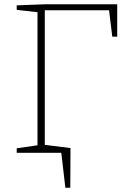

<svg xmlns="http://www.w3.org/2000/svg" viewBox="-20 -713 598 896"><path d="M58 -688 189 -693H527V-542H504L489 -665H189V-37L309 -22L308 163H285L266 0H58V-21L155 -35V-656L58 -667Z"/></svg>

Font: Bitter Pro ExtraLight
Style: Regular
Weight: 275
Designer: Sol Matas, and Bitter project Authors
Foundry: Sol Matas
Version: Version 1.010